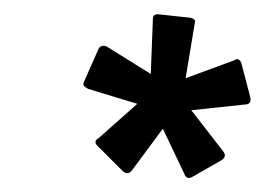

<svg xmlns="http://www.w3.org/2000/svg" viewBox="-20 -689 372 270"><path d="M153 -448 118 -483Q110 -490 119 -495L173 -543L104 -564Q100 -566 98 -568.5Q96 -571 99 -576L118 -619Q120 -624 124 -624.5Q128 -625 131 -623L192 -585L195 -662Q195 -666 197 -667.5Q199 -669 202 -669L248 -664Q252 -663 253.5 -661Q255 -659 254 -657L241 -579L309 -604Q313 -607 316 -605Q319 -603 320 -598L332 -552Q333 -547 331 -544.5Q329 -542 324 -542L249 -534L294 -476Q297 -472 296 -469Q295 -466 292 -464L250 -440Q242 -436 239 -445L209 -508L166 -450Q163 -446 160 -445.5Q157 -445 153 -448Z"/></svg>

Font: Sofia Sans Extra Condensed SemiBold
Style: Italic
Weight: 600
Italic angle: -9°
Designer: Botio Nikoltchev, Ani Petrova
Foundry: lettersoup
Version: Version 4.101